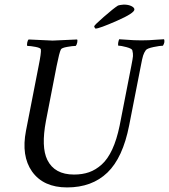

<svg xmlns="http://www.w3.org/2000/svg" viewBox="-20 -820 743 844"><path d="M211.4 -641.6Q223.6 -641.6 318.8 -646.5Q321.8 -642.6 319.3 -632.3Q316.9 -622.1 313 -618.2Q299.3 -618.2 274.9 -613.8Q250.5 -609.4 247.6 -602.5Q240.7 -588.9 229 -530.3L182.1 -289.1Q160.2 -173.8 188 -117.2Q219.7 -52.7 305.2 -52.7Q342.3 -52.7 371.6 -63Q400.9 -73.2 427.2 -96.9Q453.6 -120.6 473.4 -163.3Q493.2 -206.1 505.9 -267.6L557.6 -532.2Q563.5 -562 564.5 -573.2Q565.4 -584.5 561.5 -599.6Q559.1 -606.4 536.1 -612.8Q513.2 -619.1 500 -619.1Q498 -625 499.8 -633.5Q501.5 -642.1 503.9 -647.5Q515.6 -647 534.4 -645.5Q553.2 -644 568.4 -643.3Q583.5 -642.6 601.6 -642.6Q620.1 -642.6 635 -643.3Q649.9 -644 668 -645.5Q686 -647 701.2 -647.5Q706.1 -634.8 696.3 -619.1Q683.6 -619.1 655.3 -613.3Q627 -607.4 621.1 -599.6Q613.3 -588.9 609.1 -575.7Q605 -562.5 599.6 -533.2L547.9 -269.5Q520 -126.5 452.1 -61.3Q384.3 3.9 274.9 3.9Q170.4 3.9 120.6 -66.4Q72.8 -134.8 94.2 -245.1L149.9 -530.3Q161.6 -587.9 159.7 -602.5Q159.2 -609.4 136.5 -613.8Q113.8 -618.2 100.1 -618.2Q97.7 -621.6 99.6 -632.3Q101.6 -643.1 106 -646.5Q198.7 -641.6 211.4 -641.6ZM399.9 -694.3Q398.9 -694.3 396.5 -698.2Q394 -702.1 394 -704.1Q394 -709 436.3 -745.8Q478.5 -782.7 497.6 -794.9Q499.5 -796.4 509 -798.1Q518.6 -799.8 523.9 -799.8Q544.4 -799.8 557.6 -793.2Q570.8 -786.6 570.8 -778.3Q570.8 -762.2 493.4 -728.3Q416 -694.3 399.9 -694.3Z"/></svg>

Font: Amiri
Style: Slanted
Weight: 400
Italic angle: 9°
Designer: Khaled Hosny
Version: Version 000.107